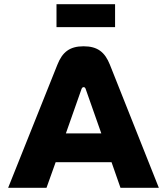

<svg xmlns="http://www.w3.org/2000/svg" viewBox="-20 -901 802 921"><path d="M255 -590 19 0H203L247 -123H515L558 0H742L507 -591C483 -651 448 -679 381 -679C314 -679 279 -651 255 -590ZM251 -771H532V-881H251ZM296 -261 371 -474C373 -479 376 -483 381 -483C385 -483 389 -481 391 -474L466 -261Z"/></svg>

Font: LT Wave Text Black
Style: Regular
Weight: 900
Designer: Daniel Lyons
Version: Version 2.5 (Glyphs App)